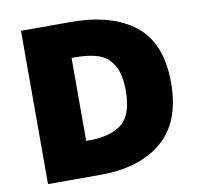

<svg xmlns="http://www.w3.org/2000/svg" viewBox="-79 -794 908 877"><g transform="rotate(-10 375.0 -355.5)"><path d="M74 -711H306Q495 -711 601.5 -627Q708 -543 708 -359Q708 -176 603 -88Q498 0 317 0H74ZM498 -359Q498 -437 472 -479Q446 -521 402.5 -535Q359 -549 294 -549H280V-164H294Q392 -164 445 -205Q498 -246 498 -359Z"/></g></svg>

Font: Nebula Sans Black
Style: Regular
Weight: 900
Designer: Paul D. Hunt for Adobe (as Source Sans)
Foundry: Nebula Entertainment & Broadcasting LLC
Version: Version 1.010